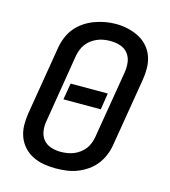

<svg xmlns="http://www.w3.org/2000/svg" viewBox="-112 -835 824 933"><g transform="rotate(15 300.0 -369.0)"><path d="M254 8Q223 8 193.5 3Q164 -2 138 -15Q112 -28 92.5 -49.5Q73 -71 63 -98.5Q53 -126 52.5 -156.5Q52 -187 57 -217L114 -560Q118 -586 128.5 -612.5Q139 -639 156.5 -661Q174 -683 198 -699.5Q222 -716 248.5 -726Q275 -736 302 -741Q329 -746 356 -746Q387 -746 416 -739.5Q445 -733 471 -720Q497 -707 516.5 -685.5Q536 -664 546 -636.5Q556 -609 556.5 -578.5Q557 -548 552 -518L495 -175Q491 -149 480.5 -123Q470 -97 452.5 -74.5Q435 -52 411 -35.5Q387 -19 361 -9Q335 1 307.5 4.5Q280 8 254 8ZM256 -76Q272 -76 288.5 -78.5Q305 -81 320.5 -87Q336 -93 350.5 -103.5Q365 -114 375.5 -127.5Q386 -141 392 -157Q398 -173 401 -189L458 -531Q462 -557 458.5 -582Q455 -607 440 -625.5Q425 -644 401.5 -651.5Q378 -659 352 -659Q336 -659 319.5 -656.5Q303 -654 287.5 -647.5Q272 -641 258 -631Q244 -621 233.5 -607Q223 -593 217 -577.5Q211 -562 208 -546L152 -204Q147 -179 150.5 -153.5Q154 -128 168.5 -110Q183 -92 206.5 -84Q230 -76 256 -76ZM392 -326H204L218 -409H405Z"/></g></svg>

Font: Iosevka Curly Medium Extended
Style: Italic
Weight: 500
Width: 7
Italic angle: -9°
Monospace: yes
Designer: Belleve Invis
Foundry: Belleve Invis
Version: Version 11.1.0; ttfautohint (v1.8.3)